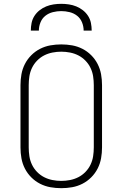

<svg xmlns="http://www.w3.org/2000/svg" viewBox="-20 -975 640 1003"><path d="M300 8Q271 8 243 3Q215 -2 189.5 -15Q164 -28 143.5 -48.5Q123 -69 110 -94.5Q97 -120 92 -148Q87 -176 87 -205V-530Q87 -559 92 -587Q97 -615 110 -640.5Q123 -666 143.5 -686.5Q164 -707 189.5 -720Q215 -733 243 -738Q271 -743 300 -743Q329 -743 357 -738Q385 -733 410.5 -720Q436 -707 456.5 -686.5Q477 -666 490 -640.5Q503 -615 508 -587Q513 -559 513 -530V-205Q513 -176 508 -148Q503 -120 490 -94.5Q477 -69 456.5 -48.5Q436 -28 410.5 -15Q385 -2 357 3Q329 8 300 8ZM300 -30Q323 -30 346 -34.5Q369 -39 389.5 -49.5Q410 -60 426.5 -77Q443 -94 453 -115Q463 -136 466.5 -159Q470 -182 470 -205V-530Q470 -553 466.5 -576Q463 -599 453 -620Q443 -641 426.5 -658Q410 -675 389.5 -685.5Q369 -696 346 -700.5Q323 -705 300 -705Q277 -705 254 -700.5Q231 -696 210.5 -685.5Q190 -675 173.5 -658Q157 -641 147 -620Q137 -599 133.5 -576Q130 -553 130 -530V-205Q130 -182 133.5 -159Q137 -136 147 -115Q157 -94 173.5 -77Q190 -60 210.5 -49.5Q231 -39 254 -34.5Q277 -30 300 -30ZM141 -815Q141 -835 145 -855Q149 -875 160 -892Q171 -909 187 -921.5Q203 -934 221.5 -941.5Q240 -949 260 -952Q280 -955 300 -955Q320 -955 340 -952Q360 -949 378.5 -941.5Q397 -934 413 -921.5Q429 -909 440 -892Q451 -875 455 -855Q459 -835 459 -815H417Q417 -837 408.5 -858Q400 -879 383 -892.5Q366 -906 344 -911.5Q322 -917 300 -917Q278 -917 256 -911.5Q234 -906 217 -892.5Q200 -879 191.5 -858Q183 -837 183 -815Z"/></svg>

Font: Iosevka Aile Extralight
Style: Regular
Weight: 200
Designer: Belleve Invis
Foundry: Belleve Invis
Version: Version 31.1.0; ttfautohint (v1.8.4)